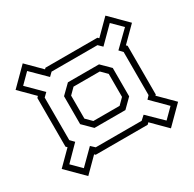

<svg xmlns="http://www.w3.org/2000/svg" viewBox="-141 -753 901 893"><g transform="rotate(-30 309.5 -307.0)"><path d="M88.5 -4 -2 -94.5 72 -168.5 65 -175.5V-437L72 -444L-4 -520L86.5 -610.5L162.5 -534.5L168 -540H447L453.5 -533.5L530.5 -610.5L621 -520L544 -443L550 -437V-175.5L546 -171.5L623 -94.5L532.5 -4L455.5 -81L447 -72.5H168L162.5 -78ZM89 -46 165 -121.5 185.5 -102.5H432L454 -122.5L533 -45.5L583 -95.5L504.5 -174L519.5 -190V-421.5L502 -440L583 -519L531 -570.5L450.5 -490L430 -510H183.5L165 -492L86.5 -569.5L36 -519L115 -440.5L95.5 -421.5V-193L115.5 -172.5L39.5 -95.5ZM225.5 -183.5 176.5 -232V-382L224.5 -429H391.5L438.5 -382.5V-230L391.5 -183.5ZM237 -214H378L408.5 -244.5V-368L378 -398.5H237L206.5 -368V-244.5Z"/></g></svg>

Font: Tourney Condensed Light
Style: Regular
Weight: 300
Width: 3
Designer: Tyler Finck
Foundry: Etcetera Type Co
Version: Version 1.010; ttfautohint (v1.8.3)